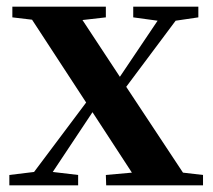

<svg xmlns="http://www.w3.org/2000/svg" viewBox="-20 -555 639 575"><path d="M528 -38 358 -295 506 -493 574 -503V-535H379V-503L452 -493L339 -325L227 -495L297 -503V-535H17V-503L76 -496L238 -248L82 -40L8 -31V0H214V-31L138 -40L257 -219L375 -38L297 -31L298 0H588V-31Z"/></svg>

Font: Noto Serif CJK JP
Style: Bold
Weight: 700
Designer: Ryoko NISHIZUKA 西塚涼子 (kana & ideographs); Frank Grießhammer (Latin, Greek & Cyrillic); Wenlong ZHANG 张文龙 (bopomofo); San
Foundry: Adobe Systems Incorporated
Version: Version 1.000;PS 1;hotconv 16.6.53;makeotf.lib2.5.65590